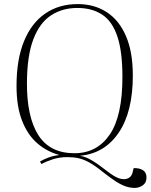

<svg xmlns="http://www.w3.org/2000/svg" viewBox="-20 -765 738 941"><path d="M61 -344Q61 -473 97.5 -562.5Q134 -652 201.5 -698.5Q269 -745 361 -745Q442 -745 503 -705.5Q564 -666 597.5 -588Q631 -510 631 -395Q631 -217 562 -115Q493 -13 374 -2V-1Q400 3 431 21.5Q462 40 508 76Q559 116 591 113Q623 110 630 79L635 59Q663 58 680.5 69Q698 80 698 105Q698 131 679.5 143.5Q661 156 641 156Q618 156 596 148.5Q574 141 547.5 124Q521 107 483 77Q446 47 418 31.5Q390 16 365 10.5Q340 5 310 5Q273 5 241 15Q209 25 183 39L176 27Q193 16 218 7Q243 -2 269 -5V-6Q210 -22 163 -62.5Q116 -103 88.5 -172.5Q61 -242 61 -344ZM112 -361Q111 -193 167.5 -103.5Q224 -14 345 -14Q455 -14 517.5 -105Q580 -196 580 -388Q580 -513 555 -587Q530 -661 480.5 -693.5Q431 -726 359 -726Q286 -726 230.5 -690Q175 -654 144 -574Q113 -494 112 -361Z"/></svg>

Font: Literata 72pt ExtraLight
Style: Italic
Weight: 200
Italic angle: -2°
Designer: Latin by Veronika Burian and Jose Scaglione. Greek by Irene Vlachou. Cyrillic by Vera Evstafieva
Foundry: TypeTogether
Version: Version 3.002